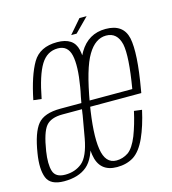

<svg xmlns="http://www.w3.org/2000/svg" viewBox="-105 -763 764 852"><g transform="rotate(-15 276.5 -337.0)"><path d="M250 -107.5 298.5 -384Q316.5 -482.5 303.2 -541.8Q290 -601 214 -601Q134.5 -601 101.2 -544.5Q68 -488 46 -379.5L83 -375Q103 -480.5 131.8 -527Q160.5 -573.5 210 -573.5Q256 -573.5 267 -525Q278 -476.5 262 -382L217 -126L219.5 -112.5ZM86 3.5Q152.5 3.5 191.2 -29.2Q230 -62 245.5 -147L222.5 -157Q207.5 -76 175.5 -49.8Q143.5 -23.5 98 -23.5Q53.5 -23.5 43.5 -55.8Q33.5 -88 42.5 -146.5Q55.5 -229.5 78.2 -257.2Q101 -285 155 -285Q193.5 -285 250 -285L254.5 -312Q196.5 -312 152 -312Q77.5 -312 47.5 -275.5Q17.5 -239 3 -147Q-8.5 -76.5 7.2 -36.5Q23 3.5 86 3.5ZM329 3.5 334 -25.5Q283 -25.5 272.5 -95Q261.5 -164.5 284.5 -300.5Q311 -455.5 347 -514.5Q382 -573 431.5 -573Q482.5 -573 496 -515Q507.5 -458.5 483 -313.5H281L276 -286H517Q518.5 -294 519.5 -301Q548 -463.5 533.5 -533Q518 -602 437 -602Q357.5 -602 315.5 -531Q274 -460.5 246.5 -300Q223.5 -160.5 235.5 -78Q248 3.5 329 3.5ZM334 -25.5 329 3.5Q373.5 3.5 406 -17Q438 -38 462 -90.5Q485.5 -143 501 -213.5L465 -218Q452 -159 433 -109.5Q413 -60 388.5 -42.5Q363 -25.5 334 -25.5ZM283 -615H308L371 -678.5H338Z"/></g></svg>

Font: Anybody Condensed ExtraLight
Style: Italic
Weight: 250
Width: 3
Italic angle: -10°
Version: Version 1.113;gftools[0.9.25]